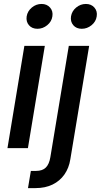

<svg xmlns="http://www.w3.org/2000/svg" viewBox="-20 -757 515 981"><path d="M18.1 0 104.5 -522.5H209L122.6 0ZM171.4 -609.9Q143.6 -609.9 127.9 -628.2Q112.3 -646.5 116.2 -673.3Q120.6 -700.2 142.6 -718.5Q164.6 -736.8 192.4 -736.8Q219.7 -736.8 235.8 -718.3Q252 -699.7 247.6 -673.3Q243.7 -646.5 221.2 -628.2Q198.7 -609.9 171.4 -609.9ZM331.5 -522.5H435.5L339.4 56.6Q332.5 101.1 309.3 134.3Q286.1 167.5 248.8 185.8Q211.4 204.1 161.6 204.1H123L137.7 116.2H164.6Q196.8 116.2 214.1 99.1Q231.4 82 237.3 45.9ZM397.9 -609.9Q370.1 -609.9 354.5 -628.2Q338.9 -646.5 342.8 -673.3Q347.2 -700.2 369.1 -718.5Q391.1 -736.8 418.9 -736.8Q446.3 -736.8 462.4 -718.3Q478.5 -699.7 474.1 -673.3Q470.2 -646.5 447.8 -628.2Q425.3 -609.9 397.9 -609.9Z"/></svg>

Font: Inter 28pt Medium
Style: Italic
Weight: 500
Italic angle: -9.3988°
Designer: Rasmus Andersson
Foundry: rsms
Version: Version 4.001;git-66647c0bb